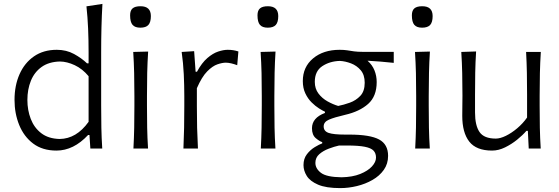

<svg xmlns="http://www.w3.org/2000/svg" viewBox="-20 -762 2870 985"><path d="M269.5 10.5Q198 10.5 150.2 -25.5Q102.5 -61.5 78.5 -120.8Q54.5 -180 54.5 -249.5Q54.5 -323 80.2 -381.2Q106 -439.5 154.5 -473Q203 -506.5 271.5 -506.5Q320.5 -506.5 359.8 -485Q399 -463.5 426.5 -437H434.5V-494Q434.5 -557 432 -615.5Q429.5 -674 423.5 -729.5L505.5 -742Q502 -681.5 500.5 -620.2Q499 -559 499 -494V-219.5Q499 -158.5 500 -107Q501 -55.5 504.5 0H443.5L439 -69.5H432Q357.5 10.5 269.5 10.5ZM286 -49Q372 -50 434.5 -137V-371Q403 -409 363.5 -427.5Q324 -446 287.5 -446.5Q230.5 -445 193.5 -418.5Q156.5 -392 138.5 -347.8Q120.5 -303.5 120.5 -249Q120.5 -197 137.8 -152Q155 -107 191.5 -78.8Q228 -50.5 286 -49Z M664.5 0Q667.5 -55.5 668.5 -107Q669.5 -158.5 669.5 -219.5V-269.5Q669.5 -334 668.2 -387Q667 -440 663.5 -495.5L740 -497.5Q736.5 -442 735.2 -388.5Q734 -335 734 -269.5V-219.5Q734 -158.5 735 -107Q736 -55.5 739.5 0ZM700 -620Q672.5 -620 660 -634.5Q647.5 -649 647.5 -683.5Q647.5 -708 660.2 -719Q673 -730 701 -730Q754 -730 754 -679.5Q754 -648 741.2 -634Q728.5 -620 700 -620Z M921 0Q923.5 -55.5 924.5 -107Q925.5 -158.5 925.5 -219.5V-269.5Q925.5 -324 922.8 -381.2Q920 -438.5 912 -495.5L976 -499.5L983.5 -394H990.5Q1015.5 -440 1043.8 -464.2Q1072 -488.5 1099.2 -497.5Q1126.5 -506.5 1148 -506.5Q1178 -506.5 1203 -498L1197 -427.5Q1182.5 -433 1166.8 -436.8Q1151 -440.5 1138.5 -440.5Q1120.5 -440.5 1095.5 -432Q1070.5 -423.5 1043 -395.8Q1015.5 -368 990 -309.5V-217Q990 -158 991.2 -106.8Q992.5 -55.5 995.5 0Z M1318 0Q1321 -55.5 1322 -107Q1323 -158.5 1323 -219.5V-269.5Q1323 -334 1321.8 -387Q1320.5 -440 1317 -495.5L1393.5 -497.5Q1390 -442 1388.8 -388.5Q1387.5 -335 1387.5 -269.5V-219.5Q1387.5 -158.5 1388.5 -107Q1389.5 -55.5 1393 0ZM1353.5 -620Q1326 -620 1313.5 -634.5Q1301 -649 1301 -683.5Q1301 -708 1313.8 -719Q1326.5 -730 1354.5 -730Q1407.5 -730 1407.5 -679.5Q1407.5 -648 1394.8 -634Q1382 -620 1353.5 -620Z M1725.5 203Q1652.5 203 1611.5 185.2Q1570.5 167.5 1553.8 140.5Q1537 113.5 1537 85Q1537 52 1554.5 29.2Q1572 6.5 1594.8 -7.2Q1617.5 -21 1633 -26.5V-33Q1620 -36.5 1600.2 -53Q1580.5 -69.5 1580.5 -104Q1580.5 -157.5 1647 -182.5V-189Q1635.5 -194 1616.8 -205.8Q1598 -217.5 1578.8 -236.5Q1559.5 -255.5 1546.5 -282.8Q1533.5 -310 1533.5 -346Q1533.5 -418.5 1586.2 -462.5Q1639 -506.5 1722.5 -506.5Q1745 -506.5 1761.8 -503.8Q1778.5 -501 1796.5 -498.5Q1814.5 -496 1841 -496H2000V-439.5Q1965.5 -443.5 1932.2 -446Q1899 -448.5 1865.5 -450.5Q1890 -429 1901.2 -400.8Q1912.5 -372.5 1912.5 -341Q1912.5 -268 1868.8 -229Q1825 -190 1751 -173Q1695 -160 1667.8 -148.2Q1640.5 -136.5 1640.5 -113.5Q1640.5 -89 1665.8 -80.2Q1691 -71.5 1750.5 -71.5H1772.5Q1878.5 -71.5 1924.8 -46.5Q1971 -21.5 1971 37.5Q1971 78.5 1949 109.5Q1927 140.5 1890.8 161.2Q1854.5 182 1811.2 192.5Q1768 203 1725.5 203ZM1715 -218.5Q1743 -224 1774.5 -235.2Q1806 -246.5 1828.5 -270.2Q1851 -294 1851 -337.5Q1851 -377.5 1830.8 -401.5Q1810.5 -425.5 1781 -436.8Q1751.5 -448 1723.5 -449.5Q1671.5 -448 1633.2 -422.5Q1595 -397 1595 -342Q1595 -307 1613.8 -282.2Q1632.5 -257.5 1660.2 -242Q1688 -226.5 1715 -218.5ZM1732 147.5Q1788.5 146.5 1828 130.5Q1867.5 114.5 1888.2 91.8Q1909 69 1909 46.5Q1909 24.5 1896.5 11Q1884 -2.5 1851.8 -9Q1819.5 -15.5 1760.5 -15.5H1719.5Q1694.5 -10 1666.2 0.8Q1638 11.5 1618 29Q1598 46.5 1598 73.5Q1598 103 1626.8 124.8Q1655.5 146.5 1732 147.5Z M2110 0Q2113 -55.5 2114 -107Q2115 -158.5 2115 -219.5V-269.5Q2115 -334 2113.8 -387Q2112.5 -440 2109 -495.5L2185.5 -497.5Q2182 -442 2180.8 -388.5Q2179.5 -335 2179.5 -269.5V-219.5Q2179.5 -158.5 2180.5 -107Q2181.5 -55.5 2185 0ZM2145.5 -620Q2118 -620 2105.5 -634.5Q2093 -649 2093 -683.5Q2093 -708 2105.8 -719Q2118.5 -730 2146.5 -730Q2199.5 -730 2199.5 -679.5Q2199.5 -648 2186.8 -634Q2174 -620 2145.5 -620Z M2504.5 10.5Q2423.5 10.5 2387.5 -35.5Q2351.5 -81.5 2351.5 -167.5Q2351.5 -200 2352 -224.2Q2352.5 -248.5 2352.5 -271.5Q2352.5 -334.5 2351.2 -387.2Q2350 -440 2346.5 -495.5L2422.5 -498Q2419 -442.5 2418 -389.2Q2417 -336 2417 -276.5V-185Q2417 -118.5 2440 -84.8Q2463 -51 2523.5 -51Q2546 -51 2575.2 -65.2Q2604.5 -79.5 2633.5 -104Q2662.5 -128.5 2684 -159V-276.5Q2684 -336 2683 -388Q2682 -440 2679 -495.5H2754.5Q2751 -440 2749.8 -387.2Q2748.5 -334.5 2748.5 -271.5V-219.5Q2748.5 -158.5 2749.5 -107Q2750.5 -55.5 2754 0H2692.5L2688 -90.5H2680.5Q2661.5 -68.5 2632.8 -45.2Q2604 -22 2570.8 -5.8Q2537.5 10.5 2504.5 10.5Z"/></svg>

Font: Commissioner Flair Light
Style: Regular
Weight: 300
Designer: Kostas Bartsokas
Foundry: Kostas Bartsokas
Version: Version 1.000; ttfautohint (v1.8.3)